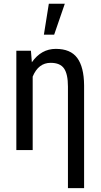

<svg xmlns="http://www.w3.org/2000/svg" viewBox="-20 -798 539 1021"><path d="M144.5 -528.3 149.4 -466.8Q199.2 -538.1 276.9 -538.1Q355 -538.1 390.6 -490Q426.3 -441.9 427.2 -344.2V202.6H341.3V-337.4Q341.3 -403.8 320.6 -433.8Q299.8 -463.9 249.5 -463.9Q184.1 -463.9 153.8 -390.6V0H66.9V-528.3ZM239.7 -778.3H324.7L268.1 -613.8H213.4Z"/></svg>

Font: Roboto Condensed
Style: Regular
Weight: 400
Designer: Google
Version: Version 2.001047; 2015